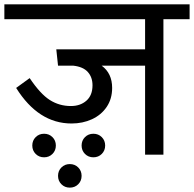

<svg xmlns="http://www.w3.org/2000/svg" viewBox="-40 -709 889 880"><path d="M829 -621H709V0H625V-408H426Q474 -373 474 -306Q474 -256 449 -219Q424 -182 381.5 -162.5Q339 -143 288 -143Q136 -143 34 -306L96 -351Q145 -278 188.5 -250.5Q232 -223 285 -223Q328 -223 356 -247.5Q384 -272 384 -318Q384 -355 362.5 -379Q341 -403 296 -408H226L218 -483H625V-621H-20V-689H829ZM216 -42Q216 -19 200.5 -3.5Q185 12 162 12Q139 12 123.5 -3.5Q108 -19 108 -42Q108 -65 123.5 -80.5Q139 -96 162 -96Q185 -96 200.5 -80.5Q216 -65 216 -42ZM442 -42Q442 -19 426.5 -3.5Q411 12 388 12Q365 12 349.5 -3.5Q334 -19 334 -42Q334 -65 349.5 -80.5Q365 -96 388 -96Q411 -96 426.5 -80.5Q442 -65 442 -42ZM334 97Q334 120 318.5 135.5Q303 151 280 151Q257 151 241.5 135.5Q226 120 226 97Q226 74 241.5 58.5Q257 43 280 43Q303 43 318.5 58.5Q334 74 334 97Z"/></svg>

Font: FiraGOUPP
Style: Medium
Weight: 400
Designer: bBox Type
Foundry: bBox Type GmbH
Version: Version 1.001